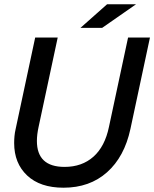

<svg xmlns="http://www.w3.org/2000/svg" viewBox="-20 -865 719 895"><path d="M276 10Q167 10 106.5 -47Q46 -104 46 -198Q46 -214 47.5 -230.5Q49 -247 53 -264L144 -690H249L160 -274Q156 -256 154 -239.5Q152 -223 152 -208Q152 -87 281 -87Q362 -87 415.5 -134.5Q469 -182 488 -274L577 -690H679L588 -264Q560 -134 479 -62Q398 10 276 10ZM355 -735 479 -845H614L456 -735Z"/></svg>

Font: Radio Canada Big
Style: Italic
Weight: 400
Italic angle: -12°
Designer: Étienne Aubert Bonn
Foundry: Coppers and Brasses
Version: Version 1.001